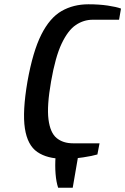

<svg xmlns="http://www.w3.org/2000/svg" viewBox="-20 -730 584 895"><path d="M251 145Q242 118 239 80Q236 42 239 0L350 -35L319 145ZM275 10Q200 10 154 -21.5Q108 -53 96 -131.5Q84 -210 108 -350Q133 -490 172.5 -568.5Q212 -647 267 -678.5Q322 -710 392 -710Q442 -710 482.5 -704Q523 -698 544 -690L535 -638H412Q370 -638 333.5 -613.5Q297 -589 267.5 -527Q238 -465 218 -350Q198 -236 206 -173.5Q214 -111 244 -86.5Q274 -62 320 -62H444L434 -10Q411 -3 368 3.5Q325 10 275 10Z"/></svg>

Font: Cuprum SemiBold
Style: Italic
Weight: 600
Italic angle: -10°
Version: Version 3.000